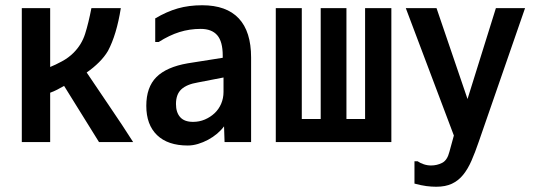

<svg xmlns="http://www.w3.org/2000/svg" viewBox="-20 -557 2040 731"><path d="M357 -16 224 -230Q210 -222 197.5 -215.5Q185 -209 171 -204V-16H63V-526H171V-302Q191 -310 216 -323.5Q241 -337 260 -356Q291 -387 304 -428Q317 -469 328 -526H440Q424 -425 391 -363Q378 -341 357 -320Q336 -299 310 -281Q352 -218 399.5 -148.5Q447 -79 487 -16Z M831 -262 733 -243Q691 -236 670.5 -217Q650 -198 650 -161Q650 -129 666 -111Q682 -93 715 -93Q739 -93 760 -102Q781 -111 797 -126Q813 -141 822 -162Q831 -183 831 -207ZM571 -397V-487Q615 -513 657 -525Q699 -537 750 -537Q842 -537 889 -487Q936 -437 936 -338V-16H835L833 -76Q822 -61 806.5 -48Q791 -35 772.5 -25Q754 -15 734 -9Q714 -3 695 -3Q619 -3 578 -42.5Q537 -82 537 -154Q537 -225 575.5 -263.5Q614 -302 695 -316L828 -337V-345Q828 -399 807 -423Q786 -447 744 -447Q702 -447 663.5 -435Q625 -423 584 -397Z M1030 -526H1129V-104H1201V-526H1299V-104H1370V-526H1470V-16H1030Z M1558 57H1570Q1580 64 1593.5 68.5Q1607 73 1621 73Q1644 73 1663.5 63Q1683 53 1691 21L1708 -41L1525 -526H1642L1760 -180L1868 -526H1979L1803 -18Q1789 23 1775 55Q1761 87 1743 109Q1725 131 1700.5 142.5Q1676 154 1641 154Q1623 154 1603.5 151.5Q1584 149 1558 142Z"/></svg>

Font: D2Coding
Style: Bold
Weight: 700
Monospace: yes
Designer: Yong-Rak Park; Jeong-Hwan Yoon; Sang-Min Lee;
Foundry: NHN Corporation
Version: Version 1.3.2; Build 20180524